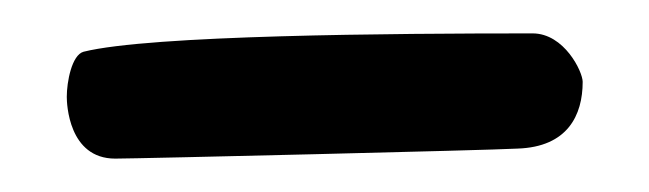

<svg xmlns="http://www.w3.org/2000/svg" viewBox="-20 -274 389 115"><path d="M329 -225C329 -231 318 -254 299 -254C215 -254 70 -253 30 -243C23 -241 20 -225 20 -216C20 -212 21 -179 49 -179C62 -179 273 -184 290 -185C320 -186 329 -205 329 -225Z"/></svg>

Font: Oregano
Style: Regular
Weight: 400
Designer: Astigmatic (AOETI)
Foundry: Astigmatic (AOETI)
Version: Version 1.000